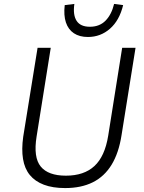

<svg xmlns="http://www.w3.org/2000/svg" viewBox="-20 -948 734 976"><path d="M311 8Q248 8 203 -9Q158 -26 131.5 -58.5Q105 -91 97 -140Q89 -189 98 -253L171 -705H238L166 -254Q149 -148 187 -101.5Q225 -55 315 -55Q407 -55 460 -104Q513 -153 530 -258L601 -705H669L598 -262Q584 -171 547.5 -111Q511 -51 452 -21.5Q393 8 311 8ZM427 -760Q384 -760 355.5 -779Q327 -798 315 -834Q303 -870 309 -922L358 -928Q350 -872 369.5 -842Q389 -812 437 -812Q486 -812 516.5 -843Q547 -874 560 -928L606 -922Q587 -844 539 -802Q491 -760 427 -760Z"/></svg>

Font: Nunito Sans 7pt SemiCondensed Light
Style: Italic
Weight: 300
Width: 4
Italic angle: -9°
Designer: Vernon Adams
Foundry: Vernon Adams
Version: Version 3.101;gftools[0.9.27]